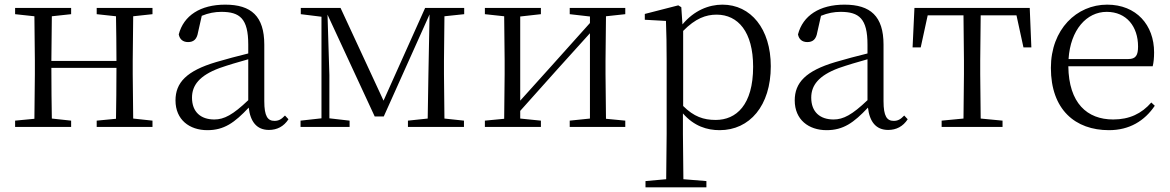

<svg xmlns="http://www.w3.org/2000/svg" viewBox="-20 -546 5032 826"><path d="M396 -485 479 -476C480 -422 481 -343 481 -284H201L203 -476L286 -485V-512H45V-485L128 -476L130 -285V-227L128 -35L45 -27V0H286V-27L203 -36C202 -91 201 -176 201 -254H481C481 -176 480 -91 479 -35L396 -27V0H636V-27L553 -36L551 -227V-285L553 -476L636 -485V-512H396Z M1137 13C1172 13 1201 -2 1221 -33L1206 -49C1190 -32 1178 -26 1161 -26C1132 -26 1117 -45 1117 -111V-354C1117 -476 1061 -526 949 -526C842 -526 770 -479 749 -398C753 -377 767 -365 789 -365C812 -365 827 -376 832 -407L848 -478C877 -490 905 -495 932 -495C1012 -495 1048 -466 1048 -354V-316C1003 -305 954 -292 910 -279C782 -241 735 -190 735 -114C735 -31 795 14 872 14C944 14 989 -18 1050 -83C1057 -23 1084 13 1137 13ZM1048 -115C982 -52 944 -32 902 -32C844 -32 806 -64 806 -126C806 -179 838 -221 924 -253C961 -266 1005 -279 1048 -291Z M1363 0H1484V-27L1397 -37V-223L1389 -483L1592 -45H1631L1828 -484L1823 -222L1820 -36L1735 -27V0H1976V-27L1892 -36L1890 -227V-285L1892 -476L1977 -485V-512H1809L1630 -113L1445 -512H1274V-485L1363 -474V-37L1273 -27V0Z M2431 -485 2518 -475V-447L2354 -264L2218 -113V-475L2307 -485V-512H2066V-485L2149 -476L2151 -285V-227L2149 -35L2066 -27V0H2307V-27L2218 -36V-69L2378 -248L2518 -403V-36L2431 -27V0H2670V-27L2587 -35L2585 -227V-285L2587 -476L2670 -485V-512H2431Z M3076 14C3205 14 3296 -91 3296 -261C3296 -422 3210 -526 3088 -526C3029 -526 2966 -501 2916 -441L2911 -515L2898 -523L2754 -486V-461L2845 -456C2847 -406 2848 -351 2848 -282V30L2846 225L2757 233V260H3019V233L2920 225L2918 30V-58C2966 -3 3022 14 3076 14ZM2919 -413C2972 -467 3017 -483 3063 -483C3155 -483 3220 -409 3220 -259C3220 -94 3147 -30 3059 -30C3007 -30 2965 -44 2919 -90Z M3801 13C3836 13 3865 -2 3885 -33L3870 -49C3854 -32 3842 -26 3825 -26C3796 -26 3781 -45 3781 -111V-354C3781 -476 3725 -526 3613 -526C3506 -526 3434 -479 3413 -398C3417 -377 3431 -365 3453 -365C3476 -365 3491 -376 3496 -407L3512 -478C3541 -490 3569 -495 3596 -495C3676 -495 3712 -466 3712 -354V-316C3667 -305 3618 -292 3574 -279C3446 -241 3399 -190 3399 -114C3399 -31 3459 14 3536 14C3608 14 3653 -18 3714 -83C3721 -23 3748 13 3801 13ZM3712 -115C3646 -52 3608 -32 3566 -32C3508 -32 3470 -64 3470 -126C3470 -179 3502 -221 3588 -253C3625 -266 3669 -279 3712 -291Z M4124 0H4293V-27L4199 -36L4197 -227V-285L4199 -480H4353L4383 -342H4417L4410 -512H3914L3906 -342H3941L3971 -480H4125L4127 -285V-227L4125 -36L4031 -27V0Z M4751 14C4839 14 4904 -26 4948 -91L4933 -105C4891 -57 4839 -32 4769 -32C4657 -32 4578 -102 4576 -261H4939C4943 -277 4945 -297 4945 -321C4945 -438 4869 -526 4743 -526C4612 -526 4501 -420 4501 -254C4501 -74 4606 14 4751 14ZM4577 -292C4585 -418 4655 -495 4741 -495C4827 -495 4876 -431 4876 -346C4876 -309 4867 -292 4834 -292Z"/></svg>

Font: Noto Serif CJK KR Light
Style: Regular
Weight: 300
Designer: Ryoko NISHIZUKA 西塚涼子 (kana & ideographs); Frank Grießhammer (Latin, Greek & Cyrillic); Wenlong ZHANG 张文龙 (bopomofo); San
Foundry: Adobe
Version: Version 2.001;hotconv 1.1.0;makeotfexe 2.6.0